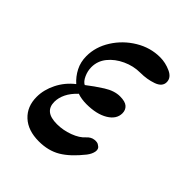

<svg xmlns="http://www.w3.org/2000/svg" viewBox="-139 -495 576 576"><g transform="rotate(45 149.5 -207.0)"><path d="M124 11Q78 11 51.5 -13.5Q25 -38 25 -79Q25 -109 40 -139Q55 -169 82 -190Q65 -205 54.5 -225.5Q44 -246 44 -271Q44 -310 66.5 -345.5Q89 -381 125.5 -403Q162 -425 203 -425Q226 -425 248 -415Q270 -405 270 -386Q270 -367 246 -358.5Q222 -350 194 -350Q165 -350 138 -337.5Q111 -325 94.5 -304.5Q78 -284 78 -258Q78 -242 85 -226.5Q92 -211 102 -206Q125 -224 151 -240.5Q177 -257 201 -257Q223 -257 232.5 -248.5Q242 -240 242 -226Q242 -201 215.5 -185Q189 -169 146 -169Q136 -169 126 -170.5Q116 -172 108 -175Q90 -158 81.5 -140.5Q73 -123 73 -106Q73 -85 86 -74.5Q99 -64 126 -64Q152 -64 177.5 -73.5Q203 -83 216 -98Q226 -109 238.5 -110.5Q251 -112 257 -107Q268 -101 266 -88.5Q264 -76 254 -63Q223 -24 193.5 -6.5Q164 11 124 11Z"/></g></svg>

Font: Junicode VF
Style: Italic
Weight: 400
Italic angle: -11°
Designer: Peter S. Baker
Version: Version 2.209